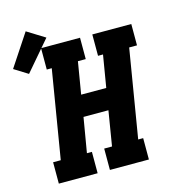

<svg xmlns="http://www.w3.org/2000/svg" viewBox="-198 -943 927 1042"><g transform="rotate(-15 265.5 -422.5)"><path d="M3 0V-120H46L128 -615H100V-735H319V-615H275L245 -435H386L416 -615H388V-735H607V-615H563L481 -120H509V0H290V-120H334L366 -315H226L193 -120H221V0ZM1 -617 -76 -665 43 -845 143 -783Z"/></g></svg>

Font: Iosevka Curly Slab HvEx
Style: Italic
Weight: 900
Width: 7
Italic angle: -9°
Monospace: yes
Designer: Belleve Invis
Foundry: Belleve Invis
Version: Version 11.1.0; ttfautohint (v1.8.3)